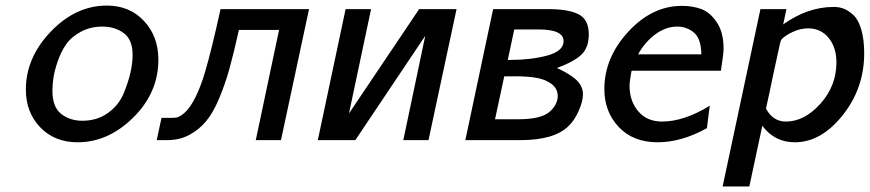

<svg xmlns="http://www.w3.org/2000/svg" viewBox="-20 -505 3135 692"><path d="M73.2 -182.1Q73.2 -297.4 163.1 -391.1Q252.9 -484.9 365.2 -484.9Q447.3 -484.9 499 -429.4Q550.8 -374 550.8 -290Q550.8 -170.9 460.4 -81.5Q370.1 7.8 259.8 7.8Q176.8 7.8 125 -46.1Q73.2 -100.1 73.2 -182.1ZM168.9 -178.2Q168.9 -119.1 200.4 -94.5Q231.9 -69.8 276.9 -69.8Q330.1 -69.8 369.1 -97.9Q408.2 -126 425.5 -168Q442.9 -210 450.4 -244.4Q458 -278.8 458 -306.2Q458 -362.3 426 -385.7Q394 -409.2 349.1 -409.2Q305.2 -409.2 270.5 -390.1Q235.8 -371.1 217.5 -344Q199.2 -316.9 187.5 -282.5Q175.8 -248 172.4 -223.1Q168.9 -198.2 168.9 -178.2Z M544.9 0 562 -80.1H594.7Q607.9 -80.1 616.5 -81.5Q625 -83 637.9 -92.5Q650.9 -102.1 664.1 -120.1Q694.8 -164.1 718.8 -244.6Q742.7 -325.2 774.9 -472.2H1093.8L992.7 0H901.9L985.8 -397H841.8L840.8 -396Q822.8 -314.9 807.4 -259Q792 -203.1 770 -150.6Q748 -98.1 722.4 -67.6Q696.8 -37.1 661.9 -18.6Q627 0 583 0Z M1125.5 0 1225.6 -472.2H1317.4L1237.8 -96.2L1490.7 -472.2H1625.5L1524.4 0H1433.6L1512.7 -376L1260.7 0Z M1657.2 0 1757.3 -472.2H1955.1Q2028.3 -472.2 2065.2 -453.6Q2102.1 -435.1 2102.1 -380.9Q2102.1 -335 2077.1 -309.6Q2052.2 -284.2 1987.3 -259.8Q2050.3 -231 2069.3 -203.1Q2081.5 -185.1 2081.1 -164.1Q2081.1 -141.1 2066.2 -106.4Q2051.3 -71.8 2028.3 -49.8Q1976.6 0 1856.4 0ZM1764.2 -75.2H1848.1Q1918.9 -75.2 1951.2 -95.2Q1967.3 -105 1978.8 -122.6Q1990.2 -140.1 1990.2 -159.2Q1990.2 -193.4 1952.1 -211.9Q1923.3 -228 1853.5 -230H1797.4ZM1810.1 -289.1H1822.3Q1894 -289.1 1952.6 -304.9Q2011.2 -320.8 2011.2 -356.9Q2011.2 -398.9 1920.4 -398.9H1833.5Z M2158.2 -184.1Q2158.2 -296.9 2244.1 -390.4Q2330.1 -483.9 2438 -483.9Q2476.1 -483.9 2507.6 -472.4Q2539.1 -460.9 2563.5 -424.6Q2587.9 -388.2 2587.9 -330.1Q2587.9 -310.1 2578.1 -250H2256.8Q2255.9 -249 2254.4 -240Q2252.9 -231 2251 -218Q2249 -205.1 2249 -195.8Q2249 -140.6 2280.5 -103.8Q2312 -66.9 2366.2 -66.9Q2445.3 -66.9 2538.1 -124L2527.8 -43Q2436 7.8 2350.1 7.8Q2262.2 7.8 2210.2 -47.1Q2158.2 -102.1 2158.2 -184.1ZM2279.8 -309.1H2507.8Q2506.8 -366.2 2481 -387.7Q2455.1 -409.2 2420.9 -409.2Q2379.9 -409.2 2342.3 -381.6Q2304.7 -354 2279.8 -309.1Z M2584.5 167 2720.7 -472.2H2814.5L2802.7 -417Q2890.6 -480 2984.9 -480H2985.8Q3004.9 -480 3021.7 -473.4Q3038.6 -466.8 3056.2 -450.4Q3073.7 -434.1 3084.2 -398.4Q3094.7 -362.8 3094.7 -313Q3094.7 -187 3017.1 -89.6Q2939.5 7.8 2844.7 7.8Q2771.5 7.8 2727.5 -51.8L2680.7 167ZM2740.7 -113.8Q2765.6 -66.9 2812.5 -66.9Q2879.4 -66.9 2937 -131.3Q2994.6 -195.8 2994.6 -279.8Q2994.6 -334 2966.6 -368.4Q2938.5 -402.8 2892.6 -402.8Q2864.7 -402.8 2838.1 -390.4Q2811.5 -377.9 2798.8 -365.2Q2793.9 -360.4 2791.3 -348.6Q2788.6 -336.9 2766.6 -234.9Q2752 -163.6 2740.7 -113.8Z"/></svg>

Font: CMU Bright
Style: SemiBoldOblique
Weight: 600
Italic angle: -12°
Version: Version 0.7.0